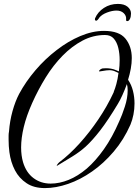

<svg xmlns="http://www.w3.org/2000/svg" viewBox="-20 -832 716 982"><path d="M210 130Q153 130 116 105Q78 80 56.5 39Q35 -2 28 -54Q26 -69 25 -85Q24 -101 24 -117Q24 -128 24 -138.5Q24 -149 26 -159Q30 -213 44 -263.5Q58 -314 78 -352Q112 -415 161.5 -473Q211 -531 270 -576Q328 -621 390.5 -647.5Q453 -674 512 -674Q590 -674 622 -634Q654 -594 654 -535Q654 -509 649 -481Q644 -453 635 -424Q652 -399 660 -367.5Q668 -336 668 -303Q668 -274 662.5 -246Q657 -218 647 -194Q613 -117 561.5 -56.5Q510 4 451 45Q391 87 328.5 108.5Q266 130 210 130ZM239 107Q284 107 331 88Q378 69 424 30Q469 -9 511.5 -69Q554 -129 590 -212Q604 -242 618.5 -286.5Q633 -331 633 -370Q633 -389 629 -402Q618 -372 606 -345.5Q594 -319 583 -301Q532 -216 492.5 -165Q453 -114 418 -82Q388 -55 349 -31Q310 -7 275 14Q267 19 272 11Q277 3 283 -2Q336 -42 387 -98.5Q438 -155 483 -221.5Q528 -288 561 -359L563 -366Q568 -377 575 -402Q582 -427 586 -459L568 -467Q555 -473 540 -473Q536 -473 532 -472.5Q528 -472 524 -472L492 -467Q483 -465 489 -473Q495 -480 504 -482Q507 -482 512 -482.5Q517 -483 523 -483Q534 -483 547 -481Q560 -479 574 -473L588 -467Q590 -481 591 -495.5Q592 -510 592 -524Q592 -558 585 -587Q578 -616 562 -634.5Q546 -653 517 -653Q456 -653 401.5 -624Q347 -595 300 -547Q252 -498 213.5 -435.5Q175 -373 145 -306Q115 -239 101.5 -182Q88 -125 88 -78Q88 -57 90.5 -38Q93 -19 98 -2Q114 51 151.5 79Q189 107 239 107ZM631 -724Q624 -724 625 -732Q627 -751 613 -764.5Q599 -778 576 -778Q554 -778 527.5 -768Q501 -758 488 -742Q484 -735 479.5 -730.5Q475 -726 472 -726Q466 -727 465.5 -730.5Q465 -734 466 -738Q480 -771 511.5 -791.5Q543 -812 583 -812Q615 -812 632.5 -797.5Q650 -783 650 -763Q650 -746 644.5 -735Q639 -724 631 -724Z"/></svg>

Font: Birthstone Bounce
Style: Regular
Weight: 400
Designer: Robert E. Leuschke
Foundry: Rob Leuschke
Version: Version 1.010; ttfautohint (v1.8.3)